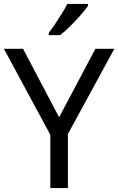

<svg xmlns="http://www.w3.org/2000/svg" viewBox="-20 -964 606 984"><path d="M283 -363 469 -714H566L328 -277V0H238V-273L0 -714H98ZM431 -934Q419 -916 394 -887.5Q369 -859 340.5 -830.5Q312 -802 288 -784H230V-796Q245 -815 262.5 -841Q280 -867 297 -894.5Q314 -922 325 -944H431Z"/></svg>

Font: Noto Sans Elymaic
Style: Regular
Weight: 400
Designer: Morgane Pierson
Foundry: Google LLC
Version: Version 1.002; ttfautohint (v1.8.4.7-5d5b)